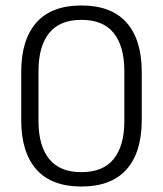

<svg xmlns="http://www.w3.org/2000/svg" viewBox="-20 -670 594 701"><path d="M277 11Q168 11 112.8 -51.5Q57.5 -114 57.5 -231V-407.5Q57.5 -525 112.8 -587.5Q168 -650 277 -650Q386.5 -650 442 -587.5Q497.5 -525 497.5 -407.5V-231Q497.5 -114 442 -51.5Q386.5 11 277 11ZM277 -41.5Q357 -41.5 395.5 -90Q434 -138.5 434 -228.5V-410Q434 -500.5 395.5 -549Q357 -597.5 277 -597.5Q198 -597.5 159.2 -549Q120.5 -500.5 120.5 -410V-228.5Q120.5 -138.5 159.2 -90Q198 -41.5 277 -41.5Z"/></svg>

Font: Anek Telugu Light
Style: Regular
Weight: 300
Version: Version 1.003